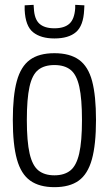

<svg xmlns="http://www.w3.org/2000/svg" viewBox="-20 -764 450 794"><path d="M33 -268Q33 -368 49.5 -428.5Q66 -489 103.5 -516.5Q141 -544 205 -544Q269 -544 307 -516.5Q345 -489 361 -428.5Q377 -368 377 -268Q377 -166 360 -105Q343 -44 305.5 -17Q268 10 205 10Q143 10 105 -17Q67 -44 50 -105Q33 -166 33 -268ZM91 -268Q91 -179 102.5 -129Q114 -79 139 -59Q164 -39 205 -39Q246 -39 271 -59Q296 -79 307.5 -129Q319 -179 319 -268Q319 -355 308 -405Q297 -455 272 -475Q247 -495 205 -495Q163 -495 138 -475Q113 -455 102 -405Q91 -355 91 -268ZM205 -605Q149 -605 117 -630.5Q85 -656 82 -723Q82 -732 82 -742L119 -744Q119 -740 119.5 -736.5Q120 -733 120 -730Q122 -685 143 -666Q164 -647 205 -647Q246 -647 267 -666Q288 -685 291 -730Q291 -737 291 -744L329 -742Q329 -737 328.5 -732.5Q328 -728 328 -723Q325 -658 294.5 -631.5Q264 -605 205 -605Z"/></svg>

Font: Georama SemiCondensed Light
Style: Regular
Weight: 300
Width: 4
Designer: Jean-Baptiste Levee
Foundry: Production Type
Version: Version 1.000